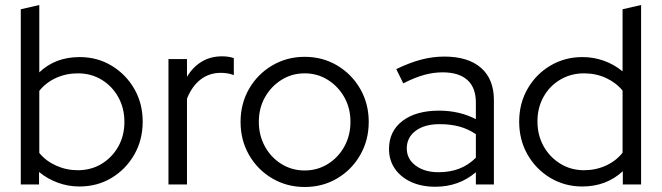

<svg xmlns="http://www.w3.org/2000/svg" viewBox="-20 -737 2644 767"><path d="M63 0V-700L137 -717V-448Q201 -509 298 -509Q369 -509 426 -474.5Q483 -440 516.5 -382Q550 -324 550 -251Q550 -178 516.5 -119.5Q483 -61 426 -26.5Q369 8 297 8Q253 8 211.5 -7Q170 -22 136 -50V0ZM291 -57Q344 -57 386 -82.5Q428 -108 452.5 -151.5Q477 -195 477 -250Q477 -305 452.5 -349Q428 -393 386 -418.5Q344 -444 291 -444Q244 -444 203.5 -425.5Q163 -407 137 -374V-126Q163 -94 204 -75.5Q245 -57 291 -57Z M653 0V-501H727V-430Q750 -469 785.5 -490.5Q821 -512 867 -512Q893 -512 914 -505V-437Q901 -442 888 -444Q875 -446 862 -446Q816 -446 781.5 -419.5Q747 -393 727 -343V0Z M1197 10Q1126 10 1067.5 -24.4Q1008.9 -58.7 975 -117.9Q941 -177 941 -250Q941 -323.1 974.9 -382Q1008.9 -440.9 1067.4 -475.5Q1125.9 -510 1196.9 -510Q1269 -510 1327 -475.5Q1385 -440.9 1419 -382Q1453 -323.1 1453 -250Q1453 -177 1419 -117.9Q1385.1 -58.7 1327.1 -24.4Q1269.1 10 1197 10ZM1197 -56Q1248 -56 1289.7 -81.9Q1331.4 -107.8 1355.7 -151.9Q1380 -195.9 1380 -250.5Q1380 -305 1355.5 -348.5Q1331 -392 1289.5 -418Q1248.1 -444 1197 -444Q1146 -444 1104.5 -418Q1063 -392 1038.5 -348.5Q1014 -305 1014 -250.5Q1014 -195.9 1038.3 -151.9Q1062.6 -107.8 1104.3 -81.9Q1146 -56 1197 -56Z M1719 9Q1664 9 1622.5 -10Q1581 -29 1557.5 -63Q1534 -97 1534 -142Q1534 -213 1588 -254Q1642 -295 1734 -295Q1815 -295 1881 -261V-327Q1881 -387 1847 -417.5Q1813 -448 1748 -448Q1711 -448 1673.5 -437.5Q1636 -427 1591 -404L1563 -461Q1617 -487 1663 -499Q1709 -511 1755 -511Q1850 -511 1901.5 -466Q1953 -421 1953 -337V0H1881V-49Q1847 -20 1806.5 -5.5Q1766 9 1719 9ZM1605 -144Q1605 -102 1640.5 -75.5Q1676 -49 1732 -49Q1777 -49 1814 -63Q1851 -77 1881 -107V-201Q1850 -222 1815 -231.5Q1780 -241 1736 -241Q1676 -241 1640.5 -214.5Q1605 -188 1605 -144Z M2306 8Q2236.1 8 2178.5 -26.4Q2120.9 -60.8 2087.4 -119.5Q2054 -178.2 2054 -251Q2054 -323.6 2087.4 -382Q2120.8 -440.5 2178.4 -474.7Q2236 -509 2307 -509Q2350.9 -509 2391.9 -494.5Q2433 -480 2467 -452V-700L2541 -717V0H2468V-53Q2402 8 2306 8ZM2313 -57Q2360 -57 2400.5 -75.5Q2441 -94 2467 -127V-375Q2441 -407 2400.7 -425.5Q2360.4 -444 2313 -444Q2260.8 -444 2218.4 -419Q2176 -394 2151.5 -350.5Q2127 -307 2127 -252Q2127 -197 2151.6 -152.9Q2176.3 -108.8 2218.6 -82.9Q2260.9 -57 2313 -57Z"/></svg>

Font: Red Hat Display VF
Style: Regular
Weight: 300
Designer: Pentagram, MCKL
Foundry: Pentagram, MCKL
Version: Version 1.023